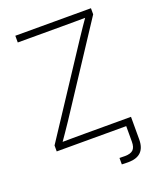

<svg xmlns="http://www.w3.org/2000/svg" viewBox="-167 -830 945 1137"><g transform="rotate(-20 306.0 -261.5)"><path d="M400.9 204.1V163.6Q409.7 163.6 419.2 163.8Q428.7 164.1 435.1 164.1Q471.2 164.1 487.1 148.7Q502.9 133.3 502.9 98.1V0H548.3V99.6Q548.3 152.8 521.5 179Q494.6 205.1 441.4 205.1Q431.6 205.1 420.2 204.8Q408.7 204.6 400.9 204.1ZM64.9 0V-37.6L422.4 -581.1Q442.4 -611.3 463.1 -641.8Q483.9 -672.4 504.9 -702.1L511.2 -686Q469.7 -685.5 428.7 -685.3Q387.7 -685.1 346.2 -685.1H68.8V-727.5H545.4V-689L188.5 -145.5Q168.5 -115.2 147.5 -85Q126.5 -54.7 105.5 -24.4L99.6 -41Q139.6 -41.5 179.9 -41.7Q220.2 -42 260.3 -42H548.3V0Z"/></g></svg>

Font: Inter 17pt ExtraLight
Style: Regular
Weight: 250
Version: Version 4.001;git-66647c0bb